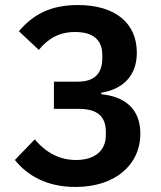

<svg xmlns="http://www.w3.org/2000/svg" viewBox="-20 -730 640 762"><path d="M280 12C436 12 537 -75 537 -200C537 -305 466 -348 382 -356V-362C461 -375 523 -423 523 -521C523 -638 438 -710 289 -710C181 -710 112 -673 55 -606L134 -532C170 -576 214 -603 278 -603C350 -603 386 -571 386 -512V-500C386 -437 354 -406 289 -406H194V-298H291C368 -298 400 -267 400 -207V-193C400 -133 357 -95 282 -95C219 -95 164 -122 118 -177L39 -95C90 -32 167 12 280 12Z"/></svg>

Font: IBM Mono SemiBold
Style: Regular
Weight: 600
Monospace: yes
Designer: Mike Abbink, Paul van der Laan, Pieter van Rosmalen
Foundry: Bold Monday
Version: Version 2.3